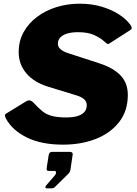

<svg xmlns="http://www.w3.org/2000/svg" viewBox="-20 -772 741 1038"><path d="M539 -552Q521 -568 488 -583Q455 -598 402 -598Q369 -598 344.5 -591Q320 -584 306.5 -570Q293 -556 293 -536Q293 -521 302.5 -510.5Q312 -500 326 -493.5Q340 -487 353 -483L513 -431Q592 -406 631.5 -364.5Q671 -323 671 -259Q671 -172 624 -112Q577 -52 498 -21Q419 10 321 10Q204 10 125.5 -28.5Q47 -67 12 -131Q7 -142 6.5 -148Q6 -154 15 -159L121 -224Q135 -232 145.5 -228Q156 -224 164 -214Q187 -189 208 -171.5Q229 -154 259.5 -145.5Q290 -137 341 -137Q369 -137 393.5 -143Q418 -149 433.5 -163.5Q449 -178 449 -204Q449 -224 433 -237Q417 -250 388 -258L241 -303Q165 -326 123 -375Q81 -424 81 -490Q81 -550 107.5 -598Q134 -646 180 -680.5Q226 -715 285 -733.5Q344 -752 410 -752Q476 -752 529.5 -736Q583 -720 622.5 -694.5Q662 -669 684 -639Q691 -629 692 -622Q693 -615 685 -610L570 -536Q563 -532 555.5 -538Q548 -544 539 -552ZM231 246Q226 246 225.5 241Q225 236 230 230L275 178Q284 167 283 159.5Q282 152 274 152H244Q236 152 233.5 148Q231 144 233 132L243 68Q246 49 261 49H357Q374 49 373 63L361 145Q359 158 349 168L289 227Q282 234 276 240Q270 246 259 246H231Z"/></svg>

Font: Libre Franklin Thin Black
Style: Italic
Weight: 900
Italic angle: -8°
Version: Version 2.000